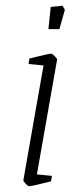

<svg xmlns="http://www.w3.org/2000/svg" viewBox="-20 -637 268 666"><path d="M61 -12 131 -410 79 -415 82 -434Q150 -451 158 -451Q161 -451 170 -442Q179 -433 178 -430L108 -32L160 -27L157 -8Q133 -2 112 3Q91 8 81 9Q77 9 69 0.5Q61 -8 61 -12ZM156 -613 197 -617 205 -603 186 -536H148Z"/></svg>

Font: Grenze ExtraLight
Style: Italic
Weight: 275
Italic angle: -10°
Designer: Renata Polastri
Foundry: Omnibus-Type
Version: Version 1.002; ttfautohint (v1.8)